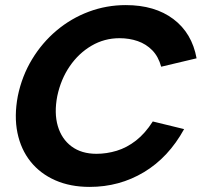

<svg xmlns="http://www.w3.org/2000/svg" viewBox="-20 -727 792 754"><path d="M50 -350Q66 -428 105.5 -493.5Q145 -559 202 -607Q259 -655 328.5 -681Q398 -707 474 -707Q588 -707 661 -652Q734 -597 752 -498L613 -465Q602 -505 578 -529.5Q554 -554 521 -565.5Q488 -577 449 -577Q390 -577 339.5 -547.5Q289 -518 254 -467Q219 -416 205 -350Q192 -283 207 -232Q222 -181 261 -152Q300 -123 359 -123Q399 -123 438.5 -135Q478 -147 514 -175Q550 -203 580 -250L703 -220Q642 -109 545.5 -51Q449 7 332 7Q256 7 197 -19Q138 -45 100 -92.5Q62 -140 48.5 -205.5Q35 -271 50 -350Z"/></svg>

Font: Albert Sans ExtraBold
Style: Italic
Weight: 800
Italic angle: -11.25°
Designer: Andreas Rasmussen
Foundry: a.Foundry
Version: Version 1.025